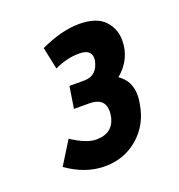

<svg xmlns="http://www.w3.org/2000/svg" viewBox="-88 -755 540 580"><g transform="rotate(-20 181.5 -464.5)"><path d="M333 -589Q333 -529 284 -488Q320 -464 320 -417Q320 -404 317 -390Q307 -327 262 -288Q217 -249 154.5 -249Q92 -249 33 -291L79 -365Q126 -334 157 -334Q214 -334 223 -388Q224 -395 224 -401Q224 -444 174 -444H125L136 -514H184Q226 -514 235 -562Q235 -565 235 -568Q235 -596 196 -596Q157 -596 117 -577L102 -648Q171 -680 226.5 -680Q282 -680 307.5 -653.5Q333 -627 333 -589Z"/></g></svg>

Font: Rambla
Style: Bold Italic
Weight: 700
Italic angle: -12°
Designer: Martin Sommaruga
Foundry: Martin Sommaruga
Version: Version 1.001